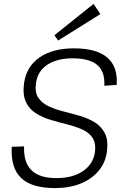

<svg xmlns="http://www.w3.org/2000/svg" viewBox="-20 -954 631 981"><path d="M261 7Q142 7 88 -44.5Q34 -96 40 -204L103 -206Q100 -124 141 -84Q182 -44 268 -44Q351 -44 403.5 -79.5Q456 -115 465 -176Q471 -222 453 -249.5Q435 -277 400 -292.5Q365 -308 323 -318.5Q281 -329 239 -341.5Q197 -354 163 -375.5Q129 -397 112 -434Q95 -471 103 -530Q115 -614 182 -660.5Q249 -707 358 -707Q473 -707 528 -660Q583 -613 576 -520L513 -516Q517 -587 477.5 -621.5Q438 -656 351 -656Q271 -656 221.5 -623Q172 -590 164 -530Q157 -483 175.5 -455Q194 -427 228.5 -411Q263 -395 305 -384.5Q347 -374 389.5 -361.5Q432 -349 465.5 -328Q499 -307 516.5 -271.5Q534 -236 526 -177Q518 -121 482.5 -79.5Q447 -38 390.5 -15.5Q334 7 261 7ZM493 -882 277 -747 258 -774 458 -934Z"/></svg>

Font: Pathway Extreme 28pt ExtraLight
Style: Italic
Weight: 250
Italic angle: -8°
Designer: Eduardo Rodriguez Tunni
Foundry: Eduardo Rodriguez Tunni
Version: Version 1.001;gftools[0.9.26]